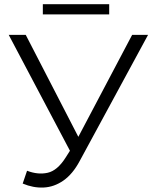

<svg xmlns="http://www.w3.org/2000/svg" viewBox="-20 -862 720 892"><path d="M85.4 -9.2 105.7 -68.7Q156.7 -49.2 201.6 -59.4Q246.6 -69.5 284.9 -130L318.9 -183.6L326.4 -193.1L593.9 -700H667.9L350.4 -114.3Q317.8 -53.2 274.5 -23.1Q231.2 7 182.8 9.2Q134.4 11.5 85.4 -9.2ZM323.9 -125.8 20.5 -700H99.6L364.3 -186.9ZM179 -795.2V-842.4H487.3V-795.2Z"/></svg>

Font: Montserrat Thin
Style: Regular
Weight: 100
Designer: Julieta Ulanovsky
Foundry: Julieta Ulanovsky
Version: Version 9.000